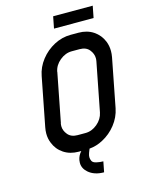

<svg xmlns="http://www.w3.org/2000/svg" viewBox="-138 -872 839 1112"><g transform="rotate(-15 282.0 -316.5)"><path d="M410.6 -182.6 467.3 -473.6Q469.2 -483.4 469.2 -492.2Q469.2 -519.5 449.7 -543.5Q430.2 -567.4 391.6 -567.4H344.7Q306.2 -567.4 272.9 -540Q239.7 -512.7 232.4 -473.6H232.9L176.3 -182.6H175.8Q173.8 -172.9 173.8 -163.6Q173.8 -137.2 193.6 -113.3Q213.4 -89.4 252 -89.4H298.8Q337.4 -89.4 370.1 -116.7Q402.8 -144 410.6 -182.6ZM516.6 -720.7H279.3L293 -791H530.3ZM248.5 4.9H233.4Q181.6 4.9 143.8 -20.3Q106 -45.4 89.4 -88.4Q78.6 -114.7 78.6 -145Q78.6 -163.1 82.5 -182.6L139.2 -473.6Q148.9 -525.4 182.4 -568.1Q215.8 -610.8 263.4 -636Q311 -661.1 362.8 -661.1H409.7Q461.4 -661.1 499 -636Q536.6 -610.8 553.7 -568.4Q564.5 -541 564.5 -510.3Q564.5 -492.7 561 -473.6L504.4 -182.6Q494.1 -130.9 460.4 -88.1Q426.8 -45.4 379.4 -20.5Q340.3 0.5 298.3 3.9Q287.1 30.3 285.2 41Q284.2 46.9 284.2 52.2Q284.2 62.5 289.6 74.5Q294.9 86.4 316.2 91.1Q337.4 95.7 356.4 95.7L344.2 158.2Q286.1 158.2 251 127.4Q222.7 102.5 222.7 69.3Q222.7 61.5 224.1 53.2Q229 26.4 248.5 4.9Z"/></g></svg>

Font: Lambda
Style: Italic
Weight: 400
Italic angle: -11°
Designer: GGBotNet
Version: 0.22